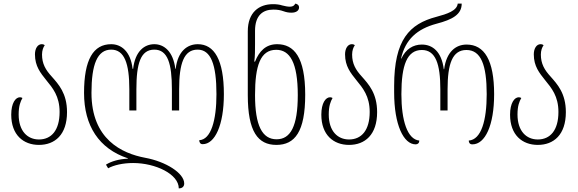

<svg xmlns="http://www.w3.org/2000/svg" viewBox="-20 -790 3191 1060"><path d="M195 10C283 10 350 -46 350 -171C350 -275 303 -325 265 -368C232 -404 212 -438 212 -489C212 -511 219 -530 227 -540C223 -544 218 -546 210 -546C188 -546 173 -522 173 -490C173 -424 204 -387 235 -348C271 -304 309 -259 309 -172C309 -71 264 -20 195 -20C132 -20 83 -66 83 -158C83 -205 93 -230 104 -249C99 -252 95 -253 90 -253C66 -253 42 -221 42 -157C42 -45 109 10 195 10Z M1072 -546C1014 -546 961 -507 950 -410H948C936 -507 885 -546 832 -546C777 -546 726 -507 715 -410H712C701 -507 649 -546 594 -546C495 -546 444 -461 444 -277C444 -96 526 31 686 84V86C638 88 595 100 565 119L577 139C608 122 658 110 715 110C838 110 967 171 967 250C986 250 997 240 997 223C997 166 896 102 781 81C653 57 485 -21 485 -277C485 -434 517 -516 594 -516C667 -516 694 -439 694 -297V-180H733V-297C733 -439 756 -516 832 -516C906 -516 929 -439 929 -297V-180H969V-297C969 -439 995 -516 1071 -516C1144 -516 1175 -434 1175 -270C1175 -126 1145 -19 1080 -16C1080 -5 1085 6 1099 6C1166 6 1216 -98 1216 -270C1216 -460 1163 -546 1072 -546Z M1506 10C1608 10 1665 -63 1665 -267C1665 -475 1603 -546 1510 -546C1447 -546 1411 -507 1388 -450H1384C1388 -481 1388 -515 1388 -547V-620C1388 -706 1432 -737 1489 -737C1513 -737 1528 -734 1545 -728C1559 -723 1572 -720 1589 -720C1616 -720 1631 -732 1631 -749C1631 -763 1619 -769 1610 -770C1606 -761 1598 -753 1581 -753C1569 -753 1553 -756 1538 -760C1524 -765 1505 -767 1487 -767C1410 -767 1348 -722 1348 -617V-265C1348 -63 1404 10 1506 10ZM1507 -21C1428 -21 1388 -96 1388 -265C1388 -427 1417 -515 1505 -515C1580 -515 1624 -445 1624 -265C1624 -93 1584 -21 1507 -21Z M1907 10C1995 10 2062 -46 2062 -171C2062 -275 2015 -325 1977 -368C1944 -404 1924 -438 1924 -489C1924 -511 1931 -530 1939 -540C1935 -544 1930 -546 1922 -546C1900 -546 1885 -522 1885 -490C1885 -424 1916 -387 1947 -348C1983 -304 2021 -259 2021 -172C2021 -71 1976 -20 1907 -20C1844 -20 1795 -66 1795 -158C1795 -205 1805 -230 1816 -249C1811 -252 1807 -253 1802 -253C1778 -253 1754 -221 1754 -157C1754 -45 1821 10 1907 10Z M2275 7C2287 7 2295 -1 2295 -14C2229 -20 2196 -125 2196 -270C2196 -432 2228 -514 2309 -514C2385 -514 2411 -437 2411 -297V-180H2451V-297C2451 -437 2477 -514 2555 -514C2635 -514 2667 -432 2667 -270C2667 -125 2637 -19 2568 -14C2568 -3 2573 7 2588 7C2658 7 2708 -97 2708 -270C2708 -458 2654 -544 2556 -544C2497 -544 2445 -505 2432 -408H2430C2418 -505 2368 -544 2309 -544C2261 -544 2220 -519 2196 -467H2194C2218 -572 2282 -630 2390 -659C2478 -682 2529 -710 2529 -770H2507C2503 -731 2449 -713 2389 -697C2241 -658 2156 -571 2156 -316V-280C2156 -101 2208 7 2275 7Z M2949 10C3037 10 3104 -46 3104 -171C3104 -275 3057 -325 3019 -368C2986 -404 2966 -438 2966 -489C2966 -511 2973 -530 2981 -540C2977 -544 2972 -546 2964 -546C2942 -546 2927 -522 2927 -490C2927 -424 2958 -387 2989 -348C3025 -304 3063 -259 3063 -172C3063 -71 3018 -20 2949 -20C2886 -20 2837 -66 2837 -158C2837 -205 2847 -230 2858 -249C2853 -252 2849 -253 2844 -253C2820 -253 2796 -221 2796 -157C2796 -45 2863 10 2949 10Z"/></svg>

Font: Noto Serif Georgian ExtraCondensed ExtraLight
Style: Regular
Weight: 200
Width: 2
Designer: Monotype Design Team, Akaki Razmadze
Foundry: Google LLC
Version: Version 2.003